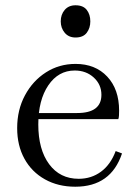

<svg xmlns="http://www.w3.org/2000/svg" viewBox="-20 -696 517 727"><path d="M265 11Q200 11 150 -17Q100 -45 72.5 -95Q45 -145 45 -211Q45 -280 74.5 -335Q104 -390 154 -422Q204 -454 266 -454Q341 -454 386 -406Q431 -358 431 -277Q431 -267 430.5 -258.5Q430 -250 428 -245H121L123 -268H272Q364 -268 364 -337Q364 -376 335 -402.5Q306 -429 263 -429Q201 -429 163 -373Q125 -317 125 -225Q125 -130 166 -74.5Q207 -19 278 -19Q326 -19 362.5 -46Q399 -73 418 -124L442 -115Q400 11 265 11ZM266 -554Q240 -554 225 -572Q210 -590 210 -615Q210 -641 225 -658.5Q240 -676 266 -676Q295 -676 308.5 -658.5Q322 -641 322 -615Q322 -590 308.5 -572Q295 -554 266 -554Z"/></svg>

Font: Baskervville
Style: Regular
Weight: 400
Designer: Alexis Faudot, Rémi Forte, Morgane Pierson, Rafael Ribas, Tanguy Vanlaeys, Rosalie Wagner, Thomas Huot-Marchand
Foundry: ANRT
Version: Version 1.100